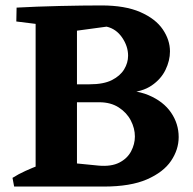

<svg xmlns="http://www.w3.org/2000/svg" viewBox="-20 -686 708 706"><path d="M235 -314V-376H309Q361 -376 391.5 -391.5Q422 -407 436.5 -431Q451 -455 451 -481Q451 -516 429 -548Q407 -580 372 -588L254 -572L41 -658Q75 -660 116 -661.5Q157 -663 199 -664Q241 -665 281 -665.5Q321 -666 353 -666Q440 -666 496 -641.5Q552 -617 578.5 -578Q605 -539 605 -497Q605 -463 588.5 -429Q572 -395 537.5 -371.5Q503 -348 448 -345L317 -322ZM32 0 26 -32Q48 -46 73.5 -57.5Q99 -69 125 -79L126 0ZM111 0V-657H263V0ZM239 0 242 -87 343 -77Q389 -73 418.5 -88Q448 -103 462 -129.5Q476 -156 476 -184Q476 -214 461 -243Q446 -272 416.5 -291Q387 -310 345 -310H242L259 -336L391 -352Q472 -359 526.5 -336Q581 -313 609 -272Q637 -231 637 -182Q637 -136 609 -94.5Q581 -53 520.5 -26.5Q460 0 361 0ZM153 -593 40 -607 41 -658H153Z"/></svg>

Font: Eczar SemiBold
Style: Regular
Weight: 600
Designer: Vaibhav Singh
Foundry: Rosetta Type Foundry
Version: Version 2.000